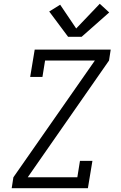

<svg xmlns="http://www.w3.org/2000/svg" viewBox="-20 -998 640 1018"><path d="M42 0 51 -58 483 -677H219L205 -590H140L164 -735H567L558 -677L127 -58H390L404 -145H470L446 0ZM341 -803 241 -937 299 -973 384 -847 509 -978 559 -932 413 -803Z"/></svg>

Font: Iosevka Etoile Light Oblique
Style: Regular
Weight: 300
Italic angle: -9°
Designer: Belleve Invis
Foundry: Belleve Invis
Version: Version 15.5.2; ttfautohint (v1.8.4)